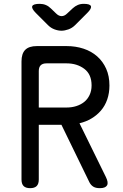

<svg xmlns="http://www.w3.org/2000/svg" viewBox="-20 -970 640 1000"><path d="M182 -410H327Q354 -410 377.5 -417.5Q401 -425 418.5 -439Q436 -453 446.5 -475Q457 -497 457 -525Q457 -583 419 -611.5Q381 -640 327 -640H222Q202 -640 192 -630Q182 -620 182 -600ZM182 -320V-35Q182 -12 171 -1Q160 10 137 10Q114 10 103 -1Q92 -12 92 -35V-650Q92 -691 111.5 -710.5Q131 -730 172 -730H327Q374 -730 415 -716.5Q456 -703 486 -676.5Q516 -650 533 -612Q550 -574 550 -525Q550 -485 538.5 -452Q527 -419 506 -394.5Q485 -370 456.5 -353Q428 -336 394 -328L531 -49Q546 -19 537.5 -4.5Q529 10 500 10Q479 10 466.5 2.5Q454 -5 446 -20L300 -320ZM187 -950Q204 -950 218.5 -944Q233 -938 245 -926L272 -900Q286 -886 301 -886Q316 -886 330 -900L359 -927Q371 -938 385 -944Q399 -950 416 -950Q449 -950 453.5 -938Q458 -926 435 -903L371 -839Q356 -824 336.5 -817Q317 -810 300 -810Q283 -810 264 -817Q245 -824 230 -839L167 -902Q143 -926 148 -938Q153 -950 187 -950Z"/></svg>

Font: Maple Mono
Style: Regular
Weight: 400
Monospace: yes
Designer: subframe7536
Version: Version 7.300